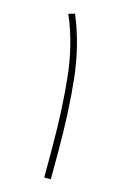

<svg xmlns="http://www.w3.org/2000/svg" viewBox="-100 -664 459 711"><g transform="rotate(15 129.5 -308.0)"><path d="M169.4 0H144V-110.8Q144 -264.6 130.4 -387Q116.7 -509.3 73.2 -608.4L97.2 -615.7Q142.1 -508.3 155.8 -384.5Q169.4 -260.7 169.4 -109.4Z"/></g></svg>

Font: Vazirmatn RD FD Thin
Style: Regular
Weight: 100
Designer: Saber Rastikerdar
Foundry: Saber Rastikerdar
Version: Version 33.003